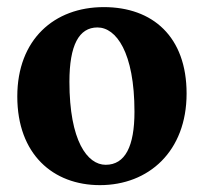

<svg xmlns="http://www.w3.org/2000/svg" viewBox="-20 -519 588 554"><path d="M268.3 15.2C409 15.2 518.4 -82.3 518.4 -249.1C518.4 -413.2 420.5 -498.5 279.5 -498.5C136.4 -498.5 29.9 -405 29.9 -240.7C29.9 -73.9 133.1 15.2 268.3 15.2ZM284.9 -43.5C232.2 -43.5 180.3 -112.1 180.3 -283.2C180.3 -388.6 207.8 -439.8 261.2 -439.8C315 -439.8 368 -368.3 368 -196.5C368 -96.8 341.2 -43.5 284.9 -43.5Z"/></svg>

Font: Source Serif Variable
Style: Regular
Weight: 389
Designer: Frank Grießhammer
Foundry: Adobe Systems Incorporated
Version: Version 3.001;hotconv 1.0.111;makeotfexe 2.5.65597